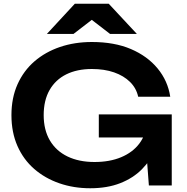

<svg xmlns="http://www.w3.org/2000/svg" viewBox="-20 -989 995 1024"><path d="M836 -325Q835 -257 809.5 -195.5Q784 -134 737 -86.5Q690 -39 621 -12Q552 15 461 15Q373 15 296.5 -11.5Q220 -38 162.5 -88Q105 -138 73 -210.5Q41 -283 41 -375Q41 -467 73.5 -539.5Q106 -612 164 -662Q222 -712 300 -738.5Q378 -765 470 -765Q590 -765 678 -727.5Q766 -690 820.5 -624Q875 -558 888 -473H717Q707 -519 673.5 -552Q640 -585 588.5 -603Q537 -621 470 -621Q391 -621 333.5 -592.5Q276 -564 244.5 -509Q213 -454 213 -375Q213 -296 246 -240Q279 -184 340 -154.5Q401 -125 484 -125Q565 -125 626 -150.5Q687 -176 722.5 -222.5Q758 -269 763 -333ZM507 -256V-379H896V0H774L751 -304L786 -256ZM379 -969H560L710 -808H567L432 -912H507L372 -808H230Z"/></svg>

Font: Unbounded Medium
Style: Regular
Weight: 500
Designer: Luke Prowse, Jean-Baptiste Morizot, Fátima Lázaro, Florian Runge
Foundry: NaN
Version: Version 1.700